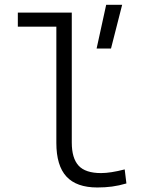

<svg xmlns="http://www.w3.org/2000/svg" viewBox="-20 -786 626 815"><path d="M393.1 9.8Q304.7 9.8 262 -36.6Q219.2 -83 219.2 -179.2V-672.9H55.7V-732.4H284.7V-180.7Q284.7 -114.7 313.5 -83Q342.3 -51.3 409.2 -51.3Q448.7 -51.3 509.3 -66.9L516.6 -7.3Q484.9 2 455.6 5.9Q426.3 9.8 393.1 9.8ZM390.1 -580.1 430.7 -765.6H498.5L451.2 -580.1Z"/></svg>

Font: Cascadia Code NF Light
Style: Regular
Weight: 300
Monospace: yes
Designer: Aaron Bell
Foundry: Saja Typeworks
Version: Version 2404.023; ttfautohint (v1.8.4)